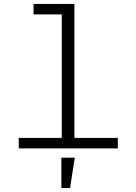

<svg xmlns="http://www.w3.org/2000/svg" viewBox="-20 -752 690 973"><path d="M293 0V-732H357V0ZM75 0V-53H577V0ZM150 -679V-732H325V-679ZM291 201V47H359L335 201Z"/></svg>

Font: Azeret Mono Thin ExtraLight
Style: Regular
Weight: 250
Version: Version 1.002